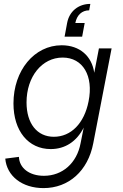

<svg xmlns="http://www.w3.org/2000/svg" viewBox="-20 -748 628 984"><path d="M203 216C332 216 431 128 458 -14L552 -500H487L463 -375C451 -460 389 -516 296 -516C156 -516 49 -387 49 -218C49 -77 125 16 240 16C314 16 373 -23 409 -94L393 -14C374 88 300 153 205 153C130 153 79 113 77 56L7 65C15 155 94 216 203 216ZM256 -47C170 -47 116 -115 116 -223C116 -355 195 -453 301 -453C405 -453 460 -359 434 -229C412 -116 344 -47 256 -47ZM437 -695 443 -728C382 -728 335 -690 324 -630L311 -560H401L414 -630H366C374 -671 400 -695 437 -695Z"/></svg>

Font: Uncut Sans Book Italic
Style: Regular
Weight: 350
Italic angle: -11°
Designer: Kasper Nordkvist
Foundry: UNCUT.wtf
Version: Version 1.304;Glyphs 3.2 (3246)